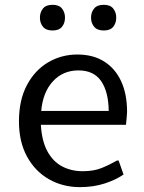

<svg xmlns="http://www.w3.org/2000/svg" viewBox="-20 -766 598 796"><path d="M311.5 9.8Q240.2 9.8 182.9 -22.9Q125.5 -55.7 92 -116.9Q58.6 -178.2 58.6 -262.7Q58.6 -350.6 91.3 -412.6Q124 -474.6 179.2 -507.3Q234.4 -540 300.8 -540Q365.7 -540 411.6 -511.2Q457.5 -482.4 482.2 -429.2Q506.8 -376 506.8 -302.7Q506.8 -295.4 505.6 -282.7Q504.4 -270 503.4 -259.8Q502.4 -249.5 502.4 -248.5H149.4Q153.3 -181.2 176.5 -138.7Q199.7 -96.2 237.5 -76.2Q275.4 -56.2 322.8 -56.2Q368.2 -56.2 400.4 -69.1Q432.6 -82 465.3 -100.6H471.7L492.2 -42.5Q459.5 -20 413.3 -5.1Q367.2 9.8 311.5 9.8ZM150.9 -306.2H430.7Q429.7 -385.7 399.2 -429.9Q368.7 -474.1 305.2 -474.1Q241.2 -474.1 199.5 -429Q157.7 -383.8 150.9 -306.2ZM410.2 -639.6Q383.3 -639.6 370.4 -655Q357.4 -670.4 357.4 -692.9Q357.4 -714.8 370.1 -730.5Q382.8 -746.1 410.2 -746.1Q437 -746.1 449.5 -730.5Q461.9 -714.8 461.9 -692.9Q461.9 -670.4 449.5 -655Q437 -639.6 410.2 -639.6ZM197.8 -639.6Q170.9 -639.6 158.2 -655Q145.5 -670.4 145.5 -692.9Q145.5 -714.8 158 -730.5Q170.4 -746.1 197.8 -746.1Q224.6 -746.1 237.1 -730.5Q249.5 -714.8 249.5 -692.9Q249.5 -670.4 237.1 -655Q224.6 -639.6 197.8 -639.6Z"/></svg>

Font: Comme
Style: Regular
Weight: 400
Designer: Vernon Adams
Foundry: Vernon Adams
Version: Version 1.000;gftools[0.9.27]